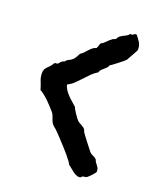

<svg xmlns="http://www.w3.org/2000/svg" viewBox="-120 -746 655 779"><g transform="rotate(20 208.0 -356.5)"><path d="M374 -89.8Q374 -87.9 369.9 -82.8Q365.7 -77.6 360.4 -71.8Q355 -65.9 349.6 -61Q344.2 -56.2 341.8 -55.2Q338.9 -53.7 334.5 -53.7Q330.1 -53.7 326.2 -51.8Q322.3 -49.3 320.8 -47.1Q319.3 -44.9 314 -44.9Q306.2 -44.9 298.8 -48.6Q291.5 -52.2 284.9 -57.4Q278.3 -62.5 271.7 -68.1Q265.1 -73.7 258.8 -78.1Q257.3 -82.5 250.7 -91.6Q244.1 -100.6 234.4 -112.3Q224.6 -124 213.1 -136.7Q201.7 -149.4 190.9 -160.9Q180.2 -172.4 171.6 -181.2Q163.1 -189.9 159.2 -193.8Q153.8 -198.7 148.4 -202.9Q143.1 -207 139.2 -212.9Q136.2 -217.8 134 -223.4Q131.8 -229 130.1 -234.4Q128.4 -239.7 126 -245.1Q123.5 -250.5 120.1 -254.9Q113.3 -262.7 104.2 -272.7Q95.2 -282.7 85.2 -292.5Q75.2 -302.2 64.9 -310.5Q54.7 -318.8 45.9 -323.2Q41.5 -339.8 34.7 -356Q27.8 -372.1 27.8 -389.2Q27.8 -398.9 30.3 -404.8Q32.7 -410.6 36.6 -415Q40.5 -419.4 45.4 -423.8Q50.3 -428.2 55.2 -435.1Q57.6 -438 58.6 -440.7Q59.6 -443.4 62 -444.8Q64.5 -447.3 68.1 -446.8Q71.8 -446.3 75.2 -448.2Q78.1 -450.2 80.1 -452.9Q82 -455.6 84.2 -458Q86.4 -460.4 89.4 -462.4Q92.3 -464.4 97.2 -464.8Q103 -472.7 108.4 -475.3Q113.8 -478 119.6 -481.2Q125.5 -484.4 131.8 -491.7Q138.2 -499 146 -516.1Q153.8 -520.5 159.9 -527.1Q166 -533.7 171.9 -540.3Q177.7 -546.9 184.6 -552.7Q191.4 -558.6 201.2 -561Q204.1 -566.4 205.8 -572.3Q207.5 -578.1 210 -584Q221.2 -589.8 229.7 -599.1Q238.3 -608.4 249 -616.2Q252 -618.7 255.4 -619.4Q258.8 -620.1 262.2 -623Q264.6 -624.5 265.6 -627Q266.6 -629.4 268.1 -631.8Q272 -636.2 276.6 -639.2Q281.2 -642.1 285.9 -644.5Q290.5 -647 295.2 -649.2Q299.8 -651.4 304.2 -654.8Q305.7 -656.7 307.1 -658.2Q308.6 -659.7 310.1 -661.1Q312.5 -662.1 314 -661.6Q315.4 -661.1 317.9 -661.1Q321.8 -661.1 324 -664.6Q326.2 -668 332 -668H335.9Q341.8 -660.2 346.4 -654.3Q351.1 -648.4 354.5 -642.6Q357.9 -636.7 359.9 -629.2Q361.8 -621.6 361.8 -610.8Q361.8 -610.4 357.7 -602.5Q353.5 -594.7 348.1 -585.2Q342.8 -575.7 338.1 -567.4Q333.5 -559.1 333 -558.1Q331.5 -556.2 322.8 -549.1Q314 -542 303.7 -533.9Q293.5 -525.9 284.7 -519.5Q275.9 -513.2 274.9 -513.2Q272.9 -505.9 268.3 -501.2Q263.7 -496.6 258.3 -492.4Q252.9 -488.3 248.3 -483.4Q243.7 -478.5 242.2 -471.2Q227.1 -462.4 215.1 -450.2Q203.1 -438 191.4 -425.3Q179.7 -412.6 167.2 -400.6Q154.8 -388.7 139.2 -380.9Q142.6 -368.2 149.4 -358.4Q156.2 -348.6 164.6 -339.8Q172.9 -331.1 182.4 -323Q191.9 -314.9 201.2 -306.2Q201.2 -303.7 205.3 -296.6Q209.5 -289.6 214.8 -281.5Q220.2 -273.4 225.3 -266.6Q230.5 -259.8 232.9 -257.8Q236.3 -254.4 240.7 -252Q245.1 -249.5 249.5 -247.1Q253.9 -244.6 258.1 -241.9Q262.2 -239.3 265.1 -235.8Q267.6 -232.9 268.6 -229.5Q269.5 -226.1 271 -223.1Q272 -221.2 279.8 -210.7Q287.6 -200.2 296.9 -188.2Q306.2 -176.3 314 -166.3Q321.8 -156.2 323.2 -154.8Q329.1 -148.9 337.6 -145.5Q346.2 -142.1 352.1 -136.2Q354.5 -132.8 355.2 -129.4Q356 -126 358.9 -123Q365.2 -114.7 369.6 -108.4Q374 -102.1 374 -89.8Z"/></g></svg>

Font: Margarine
Style: Regular
Weight: 400
Designer: Astigmatic (AOETI)
Foundry: Astigmatic (AOETI)
Version: Version 1.000